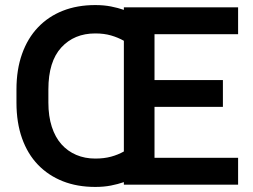

<svg xmlns="http://www.w3.org/2000/svg" viewBox="-20 -729 1000 758"><path d="M469 -10Q446 -2 418 3.5Q390 9 356 9Q285 9 228 -13.5Q171 -36 130 -78.5Q89 -121 67 -183Q45 -245 45 -324V-376Q45 -454 67 -516Q89 -578 130 -621Q171 -664 228 -686.5Q285 -709 356 -709Q390 -709 418 -703.5Q446 -698 469 -690V-700H920V-594H590V-413H860V-307H590V-106H920V0H469ZM356 -103Q391 -103 418.5 -110.5Q446 -118 469 -131V-568Q446 -581 418.5 -589Q391 -597 356 -597Q273 -597 222 -541.5Q171 -486 171 -376V-324Q171 -270 184.5 -228.5Q198 -187 222.5 -159.5Q247 -132 281 -117.5Q315 -103 356 -103Z"/></svg>

Font: Retni Sans
Style: Bold
Weight: 700
Designer: Vitaly Kuzmin
Foundry: ParaType Ltd.
Version: Version 1.00;March 2, 2019;FontCreator 11.5.0.2425 64-bit; t